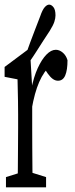

<svg xmlns="http://www.w3.org/2000/svg" viewBox="-22 -798 320 818"><path d="M3.4 0V-43.5L80.1 -67.4H97.7L174.3 -43.5V0ZM52.7 0Q53.7 -27.3 54 -72.8Q54.2 -118.2 54.7 -166.5Q55.2 -214.8 55.2 -252.4V-310.1Q55.2 -343.3 54.7 -367.9Q54.2 -392.6 53.7 -414.3Q53.2 -436 52.7 -460L-2.4 -470.7V-512.7L95.7 -585.9L106.4 -574.2L115.2 -424.3V-421.9V-252.4Q115.2 -214.8 115.5 -166.5Q115.7 -118.2 116.2 -73.2Q116.7 -28.3 117.7 0ZM113.3 -334 103.5 -416H110.8Q121.6 -470.2 138.7 -507.6Q155.8 -544.9 175.8 -565.4Q195.8 -585.9 215.8 -585.9Q231.4 -585.9 245.6 -573.7Q259.8 -561.5 265.6 -541.5Q265.6 -500 256.1 -477.1Q246.6 -454.1 225.1 -454.1Q213.4 -454.1 202.9 -461.7Q192.4 -469.2 181.6 -484.4L162.6 -512.7L197.3 -523.4Q164.6 -494.1 144.8 -448.2Q125 -402.3 113.3 -334ZM86.9 -560.1Q96.2 -589.4 106.4 -616.5Q116.7 -643.6 127.4 -671.9Q138.2 -700.2 149.4 -729Q158.7 -756.3 168.5 -767.3Q178.2 -778.3 187.5 -778.3Q196.8 -778.3 205.6 -767.6Q214.4 -756.8 214.4 -732.4Q214.4 -720.7 209.7 -705.8Q205.1 -690.9 189.9 -666.5Q175.8 -645 161.6 -623.3Q147.5 -601.6 133.8 -579.8Q120.1 -558.1 105 -536.6Z"/></svg>

Font: Scarab Serif
Style: Condensed
Weight: 400
Designer: John Roberts
Foundry: Scarab
Version: 1.0